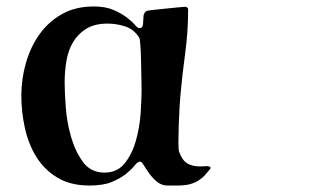

<svg xmlns="http://www.w3.org/2000/svg" viewBox="-20 -567 1040 594"><path d="M270 -547Q306 -547 330.5 -536.5Q355 -526 371.5 -513.5Q388 -501 397 -490.5Q406 -480 411 -480Q419 -480 421 -486Q423 -492 423 -500Q423 -508 424 -517.5Q425 -527 433 -533Q434 -534 451 -536Q468 -538 489 -540Q510 -542 529 -544Q548 -546 552 -546Q562 -546 562 -537Q562 -469 553 -403Q544 -337 538 -270Q537 -261 535.5 -235Q534 -209 533 -180.5Q532 -152 532 -128Q532 -104 534 -98Q543 -72 558.5 -62Q574 -52 601 -52Q603 -52 609 -52.5Q615 -53 620.5 -53Q626 -53 629.5 -51Q633 -49 630 -44Q628 -42 621.5 -34Q615 -26 613 -24Q600 -11 587 -4.5Q574 2 560 4.5Q546 7 531 7Q516 7 499 7Q480 7 466 -4.5Q452 -16 442 -30Q432 -44 425 -55.5Q418 -67 414 -67Q406 -67 397 -55.5Q388 -44 371 -30Q354 -16 327 -4.5Q300 7 257 7Q198 7 157.5 -17.5Q117 -42 92.5 -81.5Q68 -121 57 -171Q46 -221 46 -271Q46 -322 60 -371.5Q74 -421 101.5 -460Q129 -499 171 -523Q213 -547 270 -547ZM418 -288Q418 -296 417.5 -321Q417 -346 416.5 -374Q416 -402 414.5 -424.5Q413 -447 411 -450Q395 -476 368 -485Q341 -494 313 -494Q273 -494 247 -478Q221 -462 206 -436.5Q191 -411 185.5 -378.5Q180 -346 180 -312Q180 -282 183.5 -235Q187 -188 200 -143Q213 -98 237 -65.5Q261 -33 303 -33Q343 -33 366 -62Q389 -91 400.5 -132Q412 -173 415 -216Q418 -259 418 -288Z"/></svg>

Font: SoukouMincho
Style: Regular
Weight: 400
Designer: Dr. Ken Lunde (project architect, glyph set definition & overall production); Masataka HATTORI  (production & ideograph 
Foundry: Adobe Systems Incorporated
Version: Version 1.00